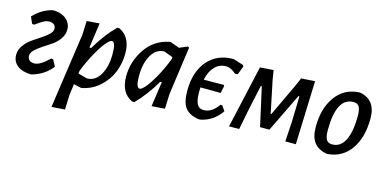

<svg xmlns="http://www.w3.org/2000/svg" viewBox="-66 -816 2707 1355"><g transform="rotate(15 1287.0 -139.0)"><path d="M152 8Q88 7 51.5 -21.5Q15 -50 15 -99Q15 -135 37 -166.5Q59 -198 90.5 -220.5Q122 -243 153.5 -263Q185 -283 207 -304Q229 -325 229 -345Q229 -364 216.5 -375Q204 -386 182 -386Q162 -386 141.5 -375.5Q121 -365 83 -337L68 -338L46 -387Q105 -451 185 -470Q245 -470 281.5 -440Q318 -410 318 -362Q318 -327 296 -295.5Q274 -264 242.5 -242.5Q211 -221 179.5 -201Q148 -181 126 -159.5Q104 -138 104 -116Q104 -97 117 -85Q130 -73 153 -73Q196 -73 262 -138L276 -135L301 -88Q245 -16 152 8Z M527 -465 501 -282H514Q580 -394 655 -468H671Q757 -426 757 -307Q757 -237 732 -172.5Q707 -108 651.5 -57Q596 -6 521 8H516L463 -4L452 75L448 185L351 192L430 -357L434 -458ZM643 -368Q631 -368 606 -340.5Q581 -313 545 -250Q509 -187 477 -107L474 -85L540 -67Q601 -67 636 -127.5Q671 -188 671 -279Q671 -368 643 -368Z M1040 -468H1045L1112 -444L1171 -469L1181 -463L1132 -111L1128 -3L1032 4L1058 -178H1047Q982 -67 907 8H891Q804 -33 804 -153Q804 -261 866 -353.5Q928 -446 1040 -468ZM891 -180Q891 -93 918 -93Q931 -93 955.5 -120Q980 -147 1015.5 -209Q1051 -271 1083 -352L1084 -356V-368L1021 -392Q961 -392 926 -332Q891 -272 891 -180Z M1479 -212 1393 -213H1331Q1330 -203 1330 -180Q1330 -118 1345 -91Q1360 -64 1394 -64Q1452 -64 1499 -131H1512L1538 -94Q1481 -11 1388 7H1374Q1306 -4 1276.5 -43.5Q1247 -83 1247 -166Q1247 -305 1316.5 -386Q1386 -467 1505 -467L1579 -444L1585 -433L1561 -371L1542 -369Q1503 -404 1468 -404Q1420 -404 1386.5 -369.5Q1353 -335 1339 -272H1403L1485 -273L1490 -266Z M1597 0 1700 -458 1798 -465 1810 -392 1858 -161H1863L1972 -392L2001 -458L2101 -465L2085 0H2008L2017 -144L2022 -333H2015L1878 -51H1810L1747 -333H1740L1702 -157L1671 0Z M2420 -469H2430Q2547 -447 2547 -312Q2547 -172 2486 -85.5Q2425 1 2317 9L2308 8Q2248 -4 2218.5 -43Q2189 -82 2189 -155Q2189 -291 2251.5 -377Q2314 -463 2420 -469ZM2402 -393Q2277 -393 2277 -155Q2277 -107 2289.5 -86Q2302 -65 2332 -65Q2394 -65 2425 -128.5Q2456 -192 2456 -305Q2456 -353 2443.5 -373Q2431 -393 2402 -393Z"/></g></svg>

Font: Alegreya Sans SC Medium
Style: Italic
Weight: 500
Italic angle: -7°
Designer: Juan Pablo del Peral
Foundry: Huerta Tipografica
Version: Version 2.007